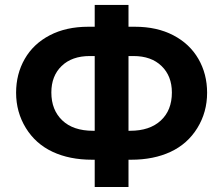

<svg xmlns="http://www.w3.org/2000/svg" viewBox="-20 -744 900 774"><path d="M498 -216.8H504.9Q583.5 -216.8 628.2 -258.1Q672.9 -299.3 672.9 -371.1Q672.9 -437.5 631.3 -477.8Q589.8 -518.1 518.1 -518.1H498ZM361.8 9.8V-100.1H351.1Q260.3 -100.1 191.9 -132.1Q123.5 -164.1 84.2 -228Q44.9 -292 44.9 -370.1Q44.9 -445.8 79.8 -506.6Q114.7 -567.4 180.7 -601.8Q246.6 -636.2 335.9 -636.2H361.8V-724.1H498V-636.2H523.9Q612.8 -636.2 678.7 -601.8Q744.6 -567.4 779.8 -506.6Q814.9 -445.8 814.9 -370.1Q814.9 -292 775.6 -228Q736.3 -164.1 668 -132.1Q599.6 -100.1 508.8 -100.1H498V9.8ZM361.8 -518.1H341.8Q270 -518.1 228.5 -478Q187 -438 187 -371.1Q187 -300.8 231 -258.8Q274.9 -216.8 355 -216.8H361.8Z"/></svg>

Font: Zoram GWebM
Style: Bold
Weight: 700
Foundry: Ascender Corporation
Version: Version 1.000